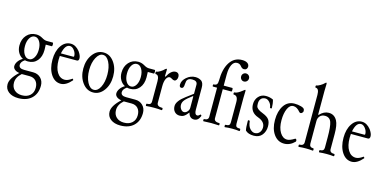

<svg xmlns="http://www.w3.org/2000/svg" viewBox="-87 -1238 4075 2023"><g transform="rotate(15 1950.0 -226.5)"><path d="M172 -127Q152 -127 139 -131Q98 -104 98 -71Q98 -31 157 -31H256Q306 -31 338.5 1.5Q371 34 371 85Q371 172 318 222.5Q265 273 173 273Q107 273 67 242.5Q27 212 27 160Q27 96 116 14Q83 9 64.5 -6.5Q46 -22 46 -43Q46 -69 64.5 -95.5Q83 -122 114 -140Q81 -156 61.5 -190Q42 -224 42 -268Q42 -337 82 -381Q122 -425 185 -425Q221 -425 253 -406Q284 -387 308 -387H373Q380 -387 380 -367Q380 -347 373 -347H308Q310 -326 310 -289Q310 -215 272.5 -171Q235 -127 172 -127ZM176 -153Q208 -153 229.5 -187.5Q251 -222 251 -276Q251 -330 229.5 -364.5Q208 -399 176 -399Q143 -399 121.5 -364.5Q100 -330 100 -276Q100 -222 121.5 -187.5Q143 -153 176 -153ZM202 234Q258 234 291 203.5Q324 173 324 121Q324 73 298.5 45.5Q273 18 228 18H144Q88 67 88 126Q88 176 119.5 205Q151 234 202 234Z M565 11Q500 11 458.5 -51.5Q417 -114 417 -212Q417 -305 457.5 -365Q498 -425 562 -425Q615 -425 659 -371Q689 -329 689 -299Q689 -270 668 -270H482Q480 -242 480 -226Q480 -142 511.5 -91.5Q543 -41 596 -41Q629 -41 673 -73Q674 -75 677.5 -72Q681 -69 683 -65Q685 -61 684 -59Q624 11 565 11ZM559 -399Q506 -399 486 -299H622Q629 -299 629 -308Q629 -341 606.5 -370Q584 -399 559 -399Z M919 11Q849 11 802 -52Q755 -115 755 -207Q755 -299 802 -362Q849 -425 919 -425Q988 -425 1034.5 -362Q1081 -299 1081 -207Q1081 -115 1034.5 -52Q988 11 919 11ZM919 -18Q962 -18 989.5 -72.5Q1017 -127 1017 -208Q1017 -289 989 -344Q961 -399 919 -399Q878 -399 848.5 -343.5Q819 -288 819 -208Q819 -128 848 -73Q877 -18 919 -18Z M1285 -127Q1265 -127 1252 -131Q1211 -104 1211 -71Q1211 -31 1270 -31H1369Q1419 -31 1451.5 1.5Q1484 34 1484 85Q1484 172 1431 222.5Q1378 273 1286 273Q1220 273 1180 242.5Q1140 212 1140 160Q1140 96 1229 14Q1196 9 1177.5 -6.5Q1159 -22 1159 -43Q1159 -69 1177.5 -95.5Q1196 -122 1227 -140Q1194 -156 1174.5 -190Q1155 -224 1155 -268Q1155 -337 1195 -381Q1235 -425 1298 -425Q1334 -425 1366 -406Q1397 -387 1421 -387H1486Q1493 -387 1493 -367Q1493 -347 1486 -347H1421Q1423 -326 1423 -289Q1423 -215 1385.5 -171Q1348 -127 1285 -127ZM1289 -153Q1321 -153 1342.5 -187.5Q1364 -222 1364 -276Q1364 -330 1342.5 -364.5Q1321 -399 1289 -399Q1256 -399 1234.5 -364.5Q1213 -330 1213 -276Q1213 -222 1234.5 -187.5Q1256 -153 1289 -153ZM1315 234Q1371 234 1404 203.5Q1437 173 1437 121Q1437 73 1411.5 45.5Q1386 18 1341 18H1257Q1201 67 1201 126Q1201 176 1232.5 205Q1264 234 1315 234Z M1498 4Q1492 4 1492 -8.5Q1492 -21 1498 -21Q1523 -21 1534 -29.5Q1545 -38 1545 -61V-278Q1545 -347 1508 -347Q1501 -347 1501 -360.5Q1501 -374 1508 -374Q1522 -374 1548.5 -390Q1575 -406 1589 -422Q1600 -431 1605 -431Q1609 -431 1609 -418Q1607 -374 1607 -350L1614 -347Q1655 -425 1705 -425Q1724 -425 1735 -413Q1746 -401 1746 -381Q1746 -361 1736.5 -347Q1727 -333 1714 -333Q1699 -333 1687 -342Q1670 -353 1660 -353Q1637 -353 1622 -323.5Q1607 -294 1607 -241V-61Q1607 -21 1665 -21Q1672 -21 1672 -8.5Q1672 4 1665 4Q1628 0 1582 0Q1537 0 1498 4Z M1863 11Q1829 11 1807.5 -12Q1786 -35 1786 -73Q1786 -129 1876 -195L1951 -251V-349Q1951 -392 1895 -392Q1854 -392 1841 -368Q1835 -361 1832 -324Q1832 -277 1805 -277Q1783 -277 1783 -306Q1783 -351 1826 -388Q1869 -425 1922 -425Q1959 -425 1988 -405Q2013 -385 2013 -333V-94Q2013 -39 2043 -39Q2056 -39 2072 -56Q2075 -61 2082 -54Q2088 -48 2085 -43Q2065 11 2020 11Q1970 11 1956 -48Q1929 -13 1909.5 -1Q1890 11 1863 11ZM1897 -37Q1918 -37 1934.5 -56Q1951 -75 1951 -98V-221L1947 -225Q1889 -182 1868.5 -157Q1848 -132 1848 -104Q1848 -78 1863 -57.5Q1878 -37 1897 -37Z M2123 3Q2117 3 2117 -9Q2117 -21 2123 -21Q2169 -21 2169 -59V-376H2125Q2119 -376 2119 -388Q2119 -400 2125 -400Q2149 -400 2159 -412Q2169 -424 2169 -452Q2169 -579 2216.5 -652.5Q2264 -726 2350 -726Q2387 -726 2407.5 -712Q2428 -698 2428 -674Q2428 -658 2418 -647.5Q2408 -637 2391 -637Q2370 -637 2352 -661Q2335 -683 2306 -683Q2271 -683 2251 -643Q2231 -603 2231 -535V-415H2324Q2331 -415 2331 -395.5Q2331 -376 2324 -376H2231V-59Q2231 -21 2289 -21Q2294 -21 2294 -9Q2294 3 2289 3Q2247 0 2206 0Q2165 0 2123 3Z M2383 -557Q2383 -575 2395.5 -587.5Q2408 -600 2425 -600Q2444 -600 2456.5 -587.5Q2469 -575 2469 -557Q2469 -538 2456 -525Q2443 -512 2425 -512Q2407 -512 2395 -525Q2383 -538 2383 -557ZM2356 5Q2350 5 2350 -8Q2350 -21 2356 -21Q2383 -21 2393.5 -29.5Q2404 -38 2404 -61V-281Q2404 -351 2359 -351Q2352 -351 2352 -363Q2352 -375 2359 -375Q2390 -375 2443 -418Q2457 -431 2463 -431Q2467 -431 2467 -417Q2465 -394 2465 -345V-61Q2465 -38 2475.5 -29.5Q2486 -21 2513 -21Q2519 -21 2519 -8Q2519 5 2513 5Q2480 0 2435 0Q2388 0 2356 5Z M2672 13Q2611 13 2580 -18Q2572 -43 2572 -123Q2572 -131 2582 -131Q2591 -131 2593 -123Q2598 -70 2623 -43.5Q2648 -17 2674 -17Q2706 -17 2725.5 -39.5Q2745 -62 2745 -96Q2745 -158 2667 -186Q2579 -217 2579 -307Q2579 -357 2610 -391Q2641 -425 2690 -425Q2734 -425 2770 -407Q2782 -365 2782 -318Q2782 -312 2773 -312Q2767 -312 2764 -314Q2761 -316 2762 -319Q2758 -352 2736.5 -375Q2715 -398 2691 -398Q2660 -398 2643.5 -378.5Q2627 -359 2627 -329Q2627 -305 2630 -293.5Q2633 -282 2650 -268Q2667 -254 2704 -240Q2755 -220 2774 -193Q2793 -166 2793 -120Q2793 -65 2762 -26Q2731 13 2672 13Z M3002 11Q2933 11 2889.5 -49Q2846 -109 2846 -206Q2846 -302 2887 -363.5Q2928 -425 3003 -425Q3038 -425 3071.5 -416Q3105 -407 3111 -392Q3114 -386 3114 -371Q3114 -364 3105.5 -354.5Q3097 -345 3088 -345Q3078 -345 3071 -354Q3036 -397 2997 -397Q2958 -397 2935.5 -346.5Q2913 -296 2913 -220Q2913 -139 2944 -88.5Q2975 -38 3023 -38Q3052 -38 3102 -69Q3107 -73 3112.5 -68.5Q3118 -64 3119.5 -56.5Q3121 -49 3118 -42Q3066 11 3002 11Z M3162 4Q3156 4 3156 -8.5Q3156 -21 3162 -21Q3210 -21 3210 -59V-575Q3210 -645 3173 -645Q3167 -645 3167 -657Q3167 -669 3173 -669Q3186 -669 3214 -685.5Q3242 -702 3252 -714Q3263 -725 3268 -725Q3273 -725 3273 -711Q3271 -679 3271 -635V-377L3277 -376Q3322 -425 3376 -425Q3437 -425 3468 -368Q3492 -323 3492 -225V-60Q3492 -21 3541 -21Q3548 -21 3548 -8.5Q3548 4 3541 4Q3508 0 3464 0Q3422 0 3387 4Q3380 4 3380 -8.5Q3380 -21 3387 -21Q3430 -21 3430 -59V-173Q3430 -291 3414 -336Q3397 -384 3345 -384Q3310 -384 3290.5 -362Q3271 -340 3271 -309V-60Q3271 -21 3314 -21Q3319 -21 3319.5 -8.5Q3320 4 3314 4Q3279 0 3239 0Q3197 0 3162 4Z M3740 11Q3675 11 3633.5 -51.5Q3592 -114 3592 -212Q3592 -305 3632.5 -365Q3673 -425 3737 -425Q3790 -425 3834 -371Q3864 -329 3864 -299Q3864 -270 3843 -270H3657Q3655 -242 3655 -226Q3655 -142 3686.5 -91.5Q3718 -41 3771 -41Q3804 -41 3848 -73Q3849 -75 3852.5 -72Q3856 -69 3858 -65Q3860 -61 3859 -59Q3799 11 3740 11ZM3734 -399Q3681 -399 3661 -299H3797Q3804 -299 3804 -308Q3804 -341 3781.5 -370Q3759 -399 3734 -399Z"/></g></svg>

Font: Junicode Cond Light
Style: Regular
Weight: 300
Width: 3
Designer: Peter S. Baker
Version: Version 2.201